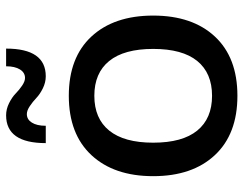

<svg xmlns="http://www.w3.org/2000/svg" viewBox="-102 -662 775 610"><g transform="rotate(-90 285.0 -357.5)"><path d="M473.4 -61.8Q406.7 9.8 285.2 9.8Q163.6 9.8 96.7 -61.8Q29.8 -133.3 29.8 -257.8Q29.8 -382.3 96.7 -454.1Q163.6 -525.9 285.2 -525.9Q406.7 -525.9 473.4 -454.1Q540 -382.3 540 -257.8Q540 -133.3 473.4 -61.8ZM434.1 -257.8Q434.1 -350.1 395.8 -397.5Q357.4 -444.8 285.2 -444.8Q212.9 -444.8 174.6 -397.5Q136.2 -350.1 136.2 -257.8Q136.2 -165 174.6 -117.9Q212.9 -70.8 285.2 -70.8Q357.4 -70.8 395.8 -117.9Q434.1 -165 434.1 -257.8ZM347.2 -599.1Q327.6 -599.1 308.8 -608.4Q290 -617.7 278.1 -629.2Q266.1 -640.6 252.2 -649.9Q238.3 -659.2 227.1 -659.2Q210 -659.2 200 -643.3Q189.9 -627.4 189.9 -599.1H134.8Q134.8 -725.1 223.1 -725.1Q242.7 -725.1 261.5 -715.8Q280.3 -706.5 292 -695.1Q303.7 -683.6 317.4 -674.3Q331.1 -665 341.8 -665Q358.9 -665 368.9 -681.2Q378.9 -697.3 378.9 -725.1H435.1Q435.1 -599.1 347.2 -599.1Z"/></g></svg>

Font: Creato Display Medium
Style: Regular
Weight: 500
Version: Version 1.000